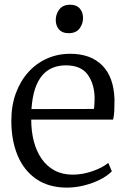

<svg xmlns="http://www.w3.org/2000/svg" viewBox="-20 -800 546 830"><path d="M269.5 11Q191 11 137.2 -25.8Q83.5 -62.5 56.2 -127.8Q29 -193 29 -278Q29 -343 48.2 -396Q67.5 -449 102 -487.5Q136.5 -526 183 -546.8Q229.5 -567.5 283.5 -567.5Q372 -567.5 422 -517.2Q472 -467 475 -370Q475 -341.5 474 -320.2Q473 -299 469 -283H115Q115 -232.5 126.2 -189.2Q137.5 -146 160 -113.5Q182.5 -81 216.2 -63Q250 -45 294.5 -45Q337.5 -45 381.2 -60.5Q425 -76 448 -96L463.5 -59.5Q444.5 -40 413.8 -24.2Q383 -8.5 345.2 1.2Q307.5 11 269.5 11ZM116 -328.5 386 -329Q387.5 -337 388.2 -350.5Q389 -364 389 -373Q389 -435 360 -476.2Q331 -517.5 264.5 -517.5Q234 -517.5 208.2 -507.2Q182.5 -497 163 -474.5Q143.5 -452 131.5 -416Q119.5 -380 116 -328.5ZM276 -656.5Q249 -656.5 235 -672.8Q221 -689 221 -714Q221 -738.5 236.2 -759Q251.5 -779.5 283 -779.5H284Q311 -779.5 325 -763Q339 -746.5 339 -722Q339 -697 323.8 -676.8Q308.5 -656.5 277 -656.5Z"/></svg>

Font: Merriweather 24pt Light
Style: Regular
Weight: 300
Designer: Eben Sorkin
Foundry: Eben Sorkin
Version: Version 2.100